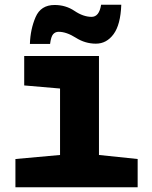

<svg xmlns="http://www.w3.org/2000/svg" viewBox="-20 -789 640 809"><path d="M191 -604Q195 -635 204 -645Q213 -655 227 -655Q260 -655 299.5 -630Q339 -605 384 -605Q429 -605 458.5 -645Q488 -685 491 -769H406Q398 -718 366 -718Q331 -718 294 -743Q257 -768 210 -768Q152 -768 130 -717Q108 -666 106 -604ZM560 0V-119L397 -136V-553H82V-429L233 -416V-136L45 -119V0Z"/></svg>

Font: Noto Sans Mono UI ExtraBold
Style: Regular
Weight: 800
Designer: Monotype Design team
Foundry: Monotype Imaging Inc.
Version: 1.000